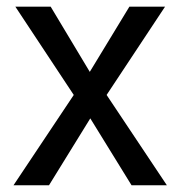

<svg xmlns="http://www.w3.org/2000/svg" viewBox="-20 -548 536 568"><path d="M245.6 -335.4 362.8 -528.3H468.3L295.4 -267.1L473.6 0H369.1L247.1 -197.8L125 0H20L198.2 -267.1L25.4 -528.3H129.9Z"/></svg>

Font: Noboto
Style: Regular
Weight: 400
Designer: Google
Version: Version 2.001101; 2014